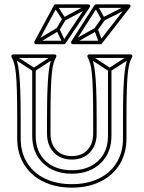

<svg xmlns="http://www.w3.org/2000/svg" viewBox="-20 -838 660 882"><path d="M492 -518H476V-214Q476 -214 476 -214Q476 -214 476 -214Q476 -141 430.5 -98.5Q385 -56 310 -56Q310 -56 310 -56Q310 -56 310 -56Q235 -56 189.5 -98.5Q144 -141 144 -214Q144 -214 144 -214Q144 -214 144 -214V-518H128V-214Q128 -214 128 -214Q128 -214 128 -214Q128 -135 178.5 -87.5Q229 -40 310 -40Q310 -40 310 -40Q310 -40 310 -40Q391 -40 441.5 -87.5Q492 -135 492 -214Q492 -214 492 -214Q492 -214 492 -214ZM44 -587 36 -573 132 -511Q134 -510 136.5 -510Q139 -510 140 -511L235 -573L227 -587L132 -525Q130 -524 136 -524Q142 -524 140 -525ZM393 -587 385 -573 480 -511Q482 -510 484.5 -510Q487 -510 488 -511L584 -573L576 -587L480 -525Q478 -524 484 -524Q490 -524 488 -525ZM310 8Q241 8 188 -17Q135 -42 105 -89.5Q75 -137 75 -203V-299Q75 -377 73 -426.5Q71 -476 67.5 -506Q64 -536 59 -553.5Q54 -571 47 -584L40 -572H231L224 -584Q217 -571 212 -553.5Q207 -536 203.5 -506Q200 -476 198 -426.5Q196 -377 196 -299V-224Q196 -171 227 -138Q258 -105 310 -105Q362 -105 393 -138Q424 -171 424 -224V-299Q424 -377 422 -426.5Q420 -476 416.5 -506Q413 -536 408 -553.5Q403 -571 396 -584L389 -572H580L573 -584Q566 -571 561 -553.5Q556 -536 552.5 -506Q549 -476 547 -426.5Q545 -377 545 -299V-203Q545 -137 515 -89.5Q485 -42 432 -17Q379 8 310 8ZM310 24Q384 24 440.5 -3.5Q497 -31 529 -82Q561 -133 561 -203V-299Q561 -374 562.5 -422.5Q564 -471 567 -500.5Q570 -530 575 -547Q580 -564 587 -576Q589 -581 587 -584.5Q585 -588 580 -588H389Q385 -588 382.5 -584.5Q380 -581 382 -576Q389 -564 394 -547Q399 -530 402 -500.5Q405 -471 406.5 -422.5Q408 -374 408 -299V-224Q408 -178 382 -149.5Q356 -121 310 -121Q264 -121 238 -149.5Q212 -178 212 -224V-299Q212 -374 213.5 -422.5Q215 -471 218 -500.5Q221 -530 226 -547Q231 -564 238 -576Q240 -581 238 -584.5Q236 -588 231 -588H40Q36 -588 33.5 -584.5Q31 -581 33 -576Q40 -564 45 -547Q50 -530 53 -500.5Q56 -471 57.5 -422.5Q59 -374 59 -299V-203Q59 -133 91 -82Q123 -31 179.5 -3.5Q236 24 310 24ZM239 -707 253 -699 281 -746 267 -754ZM242 -814 228 -806 267 -746Q269 -743 272 -742.5Q275 -742 278 -743L390 -803L382 -817L270 -757Q268 -756 275.5 -754Q283 -752 281 -754ZM267 -640 281 -646 253 -706Q252 -710 248.5 -711Q245 -712 242 -710L141 -650L149 -636L250 -696Q253 -698 245.5 -700.5Q238 -703 239 -700ZM414 -708 428 -698 461 -745 447 -755ZM428 -814 414 -806 447 -746Q449 -743 452 -742.5Q455 -742 458 -743L576 -803L568 -817L450 -757Q448 -756 455.5 -753.5Q463 -751 461 -754ZM435 -640 451 -646 429 -706Q428 -709 424 -710.5Q420 -712 417 -710L310 -650L318 -636L425 -696Q428 -698 420 -701Q412 -704 413 -700ZM321 -639 428 -806 421 -802H572L566 -815L436 -648L442 -651H314ZM152 -639 242 -806 235 -802H386L379 -814L267 -647L274 -651H145ZM307 -647Q305 -643 307.5 -639Q310 -635 314 -635H442Q447 -635 448 -638L578 -805Q581 -809 579 -813.5Q577 -818 572 -818H421Q417 -818 414 -814ZM138 -647Q136 -643 138.5 -639Q141 -635 145 -635H274Q278 -635 281 -639L393 -806Q395 -810 393 -814Q391 -818 386 -818H235Q230 -818 228 -814Z"/></svg>

Font: Tilt Prism
Style: Regular
Weight: 400
Version: Version 1.000